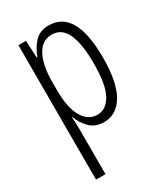

<svg xmlns="http://www.w3.org/2000/svg" viewBox="-192 -628 827 950"><g transform="rotate(-30 221.5 -153.0)"><path d="M246 -542Q400 -542 400 -270Q400 -130 359 -60Q318 10 247 10Q197 10 166.5 -20Q136 -50 122 -90H119Q120 -75 121 -56.5Q122 -38 122 -19V236H68V-532H111L116 -434H120Q137 -481 166.5 -511.5Q196 -542 246 -542ZM236 -495Q180 -495 151 -440Q122 -385 122 -289V-242Q122 -144 152.5 -91Q183 -38 236 -38Q285 -38 315.5 -91.5Q346 -145 346 -269Q346 -379 319.5 -437Q293 -495 236 -495Z"/></g></svg>

Font: Noto Sans ExtraCondensed Light
Style: Regular
Weight: 300
Width: 2
Designer: Monotype Design Team
Foundry: Monotype Imaging Inc.
Version: Version 2.013; ttfautohint (v1.8.4.7-5d5b)